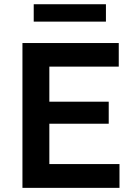

<svg xmlns="http://www.w3.org/2000/svg" viewBox="-20 -908 660 928"><path d="M88.5 0V-700H554V-586H218.5V-416.5H505.5V-310H218.5V-115H557.5V0ZM143 -803.5V-887.5H492V-803.5Z"/></svg>

Font: Geologica Roman Medium
Style: Regular
Weight: 500
Designer: Sindre Bremnes, Frode Helland
Foundry: Monokrom Skriftforlag AS
Version: Version 1.010;gftools[0.9.28]